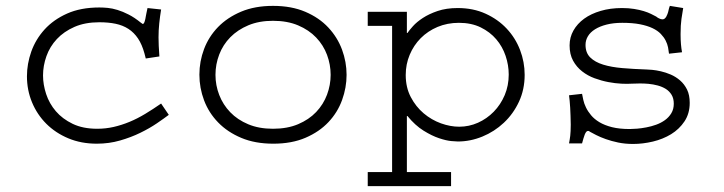

<svg xmlns="http://www.w3.org/2000/svg" viewBox="-20 -470 2440 647"><path d="M522.9 -438Q519 -414.1 516.6 -390.9Q514.2 -367.7 514.2 -344.2Q514.2 -319.3 517.1 -279.8L471.2 -272.9L466.8 -290Q458.5 -320.3 445.1 -340.3Q431.6 -360.4 412.8 -372.6Q394 -384.8 369.6 -389.9Q345.2 -395 314.9 -395Q266.6 -395 231 -379.4Q195.3 -363.8 171.6 -338.4Q147.9 -313 136.5 -280.8Q125 -248.5 125 -215.8Q125 -185.1 135.5 -153.1Q146 -121.1 168.2 -95.2Q190.4 -69.3 224.9 -52.7Q259.3 -36.1 307.6 -36.1Q335.9 -36.1 362.8 -42.2Q389.6 -48.3 416.3 -59.3Q442.9 -70.3 469.2 -86.2Q495.6 -102.1 522.9 -121.1L548.8 -83Q532.7 -70.8 508.3 -54.2Q483.9 -37.6 452.9 -22.5Q421.9 -7.3 384.8 3.4Q347.7 14.2 306.2 14.2Q253.4 14.2 210.2 -3.9Q167 -22 136 -53Q105 -84 87.9 -125.2Q70.8 -166.5 70.8 -212.9Q70.8 -254.9 85.4 -296.1Q100.1 -337.4 130.1 -370.6Q160.2 -403.8 206.1 -424.3Q252 -444.8 314.9 -444.8Q327.6 -444.8 343 -443.4Q358.4 -441.9 376 -436.5Q393.6 -431.2 413.3 -421.1Q433.1 -411.1 454.6 -393.6Q460.4 -389.2 460.9 -389.2Q464.8 -389.2 467.5 -397.7Q470.2 -406.2 471.2 -414.1Q472.2 -418 473.4 -425.5Q474.6 -433.1 477.1 -442.9Z M651.9 -218.3Q651.9 -263.2 667.7 -304.9Q683.6 -346.7 714.8 -378.9Q746.1 -411.1 792.5 -430.7Q838.9 -450.2 899.9 -450.2Q962.4 -450.2 1009 -430.2Q1055.7 -410.2 1086.4 -377.2Q1117.2 -344.2 1132.6 -302.7Q1147.9 -261.2 1147.9 -217.8Q1147.9 -174.8 1132.8 -133.1Q1117.7 -91.3 1086.9 -58.6Q1056.2 -25.9 1009.8 -5.9Q963.4 14.2 900.9 14.2Q839.4 14.2 793 -5.4Q746.6 -24.9 715.1 -57.4Q683.6 -89.8 667.7 -131.8Q651.9 -173.8 651.9 -218.3ZM706.1 -217.8Q706.1 -182.6 718.8 -149.9Q731.4 -117.2 755.9 -91.8Q780.3 -66.4 816.4 -51.3Q852.5 -36.1 899.9 -36.1Q948.2 -36.1 984.6 -51.5Q1021 -66.9 1045.4 -92.5Q1069.8 -118.2 1082 -150.9Q1094.2 -183.6 1094.2 -217.8Q1094.2 -252.4 1082 -285.2Q1069.8 -317.9 1045.4 -343.5Q1021 -369.1 984.6 -384.5Q948.2 -399.9 899.9 -399.9Q853 -399.9 816.9 -384.8Q780.8 -369.6 756.1 -344.5Q731.4 -319.3 718.8 -286.4Q706.1 -253.4 706.1 -217.8Z M1351.1 -358.9H1353Q1358.9 -367.7 1371.6 -381.8Q1384.3 -396 1404.8 -409.4Q1425.3 -422.9 1454.6 -432.9Q1483.9 -442.9 1522.5 -442.9Q1574.7 -442.9 1616.5 -423.8Q1658.2 -404.8 1687.5 -373.5Q1716.8 -342.3 1732.4 -301.8Q1748 -261.2 1748 -217.8Q1748 -168.5 1728.8 -127.2Q1709.5 -85.9 1677.7 -56.2Q1646 -26.4 1605.5 -9.8Q1564.9 6.8 1522.9 6.8Q1518.6 6.8 1501.2 5.4Q1483.9 3.9 1459.7 -4.2Q1435.5 -12.2 1407.2 -29.8Q1378.9 -47.4 1353 -79.1H1351.1V109.9H1500V157.2H1219.2V109.9H1301.3V-382.8H1219.2V-430.2H1351.1ZM1347.2 -217.3Q1347.2 -175.3 1364.3 -142.8Q1381.3 -110.4 1407.7 -88.1Q1434.1 -65.9 1465.8 -54.4Q1497.6 -43 1527.3 -43Q1560.5 -43 1590.6 -56.4Q1620.6 -69.8 1643.8 -93.5Q1667 -117.2 1680.7 -149.4Q1694.3 -181.6 1694.3 -218.8Q1694.3 -250.5 1683.8 -281.7Q1673.3 -313 1652.3 -337.6Q1631.3 -362.3 1599.9 -377.7Q1568.4 -393.1 1526.4 -393.1Q1487.3 -393.1 1454.3 -379.2Q1421.4 -365.2 1397.7 -341.3Q1374 -317.4 1360.6 -285.4Q1347.2 -253.4 1347.2 -217.3Z M2282.2 -442.9Q2279.3 -427.2 2276.4 -406.5Q2273.4 -385.7 2273.4 -355Q2273.4 -335.4 2274.7 -321Q2275.9 -306.6 2278.3 -293.9L2234.4 -289.1Q2233.4 -298.8 2231.2 -310.3Q2229 -321.8 2223.1 -333.3Q2217.3 -344.7 2206.8 -355.7Q2196.3 -366.7 2179 -375Q2161.6 -383.3 2136.7 -388.2Q2111.8 -393.1 2077.1 -393.1Q2047.4 -393.1 2024.2 -387.2Q2001 -381.3 1985.1 -371.3Q1969.2 -361.3 1961.2 -347.9Q1953.1 -334.5 1953.1 -318.8Q1953.1 -292 1969 -276.4Q1984.9 -260.7 2012.5 -252.2Q2040 -243.7 2077.6 -240.5Q2115.2 -237.3 2159.2 -235.8Q2165 -235.8 2178 -234.6Q2190.9 -233.4 2207 -229.7Q2223.1 -226.1 2240.2 -218.8Q2257.3 -211.4 2271.7 -199Q2286.1 -186.5 2295.2 -168.2Q2304.2 -149.9 2304.2 -123.5Q2304.2 -87.4 2286.6 -61Q2269 -34.7 2241.5 -17.8Q2213.9 -1 2179.9 7.1Q2146 15.1 2113.3 15.1Q2086.4 15.1 2063.2 10.3Q2040 5.4 2021.5 -1.2Q2002.9 -7.8 1989 -14.9Q1975.1 -22 1966.3 -26.9Q1966.3 -28.8 1961.4 -28.8Q1958 -28.8 1955.3 -25.4Q1952.6 -22 1950.4 -16.4Q1948.2 -10.7 1946 -3.2Q1943.8 4.4 1941.4 13.2H1897.5Q1898.4 6.8 1899.7 0.7Q1900.9 -5.4 1901.6 -12.5Q1902.3 -19.5 1902.8 -28.6Q1903.3 -37.6 1903.3 -49.8Q1902.8 -82 1901.4 -106.9Q1899.9 -131.8 1897.5 -148.9L1941.4 -153.8Q1942.9 -145.5 1945.6 -133.3Q1948.2 -121.1 1954.6 -107.9Q1960.9 -94.7 1971.7 -81.8Q1982.4 -68.8 1999.8 -58.3Q2017.1 -47.9 2042.2 -41.5Q2067.4 -35.2 2102.1 -35.2Q2112.3 -35.2 2127 -36.4Q2141.6 -37.6 2158.2 -40.8Q2174.8 -43.9 2191.2 -49.8Q2207.5 -55.7 2220.7 -65.2Q2233.9 -74.7 2242.2 -88.4Q2250.5 -102.1 2250.5 -120.6Q2250.5 -138.2 2243.2 -150.4Q2235.8 -162.6 2223.9 -170.2Q2211.9 -177.7 2196.5 -181.9Q2181.2 -186 2165.3 -187.5Q2149.4 -189 2134.5 -188.7Q2119.6 -188.5 2107.9 -188Q2094.7 -187 2074 -188Q2053.2 -189 2030 -193.4Q2006.8 -197.8 1983.6 -206.3Q1960.4 -214.8 1941.7 -229.5Q1922.9 -244.1 1911.1 -265.6Q1899.4 -287.1 1899.4 -316.9Q1899.4 -344.2 1912.4 -367.2Q1925.3 -390.1 1948.5 -407Q1971.7 -423.8 2004.2 -433.3Q2036.6 -442.9 2076.2 -442.9Q2098.6 -442.9 2116.7 -439.9Q2134.8 -437 2149.2 -432.6Q2163.6 -428.2 2173.8 -423.1Q2184.1 -418 2191.4 -414.1Q2193.8 -411.6 2200.4 -408.2Q2207 -404.8 2212.4 -404.8Q2216.8 -404.8 2220 -407.5Q2223.1 -410.2 2225.3 -414.1Q2227.5 -418 2229 -422.1Q2230.5 -426.3 2231.4 -429.2Q2232.4 -434.1 2233.2 -436.8Q2233.9 -439.5 2234.4 -441.7Q2234.9 -443.8 2235.6 -445.6Q2236.3 -447.3 2237.3 -450.2Z"/></svg>

Font: Ethiopic Sadiss
Style: Regular
Weight: 400
Designer: abass alamnehe
Foundry: Senamirmir Project
Version: Version 5.100